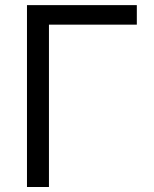

<svg xmlns="http://www.w3.org/2000/svg" viewBox="-20 -748 615 768"><path d="M527.3 -727.5V-649.4H175.8V0H87.9V-727.5Z"/></svg>

Font: GitLab Sans
Style: Regular
Weight: 400
Designer: Rasmus Andersson
Foundry: Modifications by GitLab B.V., manufactured by rsms
Version: Version 4.000;git-c8fb6b7